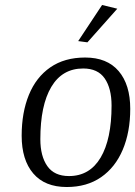

<svg xmlns="http://www.w3.org/2000/svg" viewBox="-20 -741 543 771"><path d="M451 -706 331 -571 294 -576 390 -721ZM503 -304Q503 -211 473 -140Q443 -69 386 -29.5Q329 10 248 10Q160 10 113.5 -44.5Q67 -99 67 -196Q67 -289 96 -360Q125 -431 182 -470.5Q239 -510 322 -510Q410 -510 456.5 -455.5Q503 -401 503 -304ZM314 -466Q230 -466 186 -392Q142 -318 142 -182Q142 -114 170 -74Q198 -34 257 -34Q340 -34 384 -108Q428 -182 428 -317Q428 -386 400.5 -426Q373 -466 314 -466Z"/></svg>

Font: Arsenal SC
Style: Italic
Weight: 400
Italic angle: -9.10001°
Designer: Andrij Shevchenko
Foundry: Stairsfor
Version: Version 2.001; ttfautohint (v1.8.4.7-5d5b)